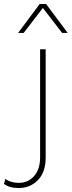

<svg xmlns="http://www.w3.org/2000/svg" viewBox="-131 -748 361 967"><path d="M99 -500V46Q99 119 60 159Q21 199 -37 199Q-84 199 -111 178L-104 153Q-91 163 -73.5 168Q-56 173 -37 173Q11 173 41 138.5Q71 104 71 44V-500ZM210 -582H182L85 -708L-12 -582H-40L69 -728H101Z"/></svg>

Font: Prodigy Sans ExtraLight
Style: Regular
Weight: 200
Designer: Wei Huang
Foundry: Wei Huang
Version: Version 1.003; ttfautohint (v1.8.3)